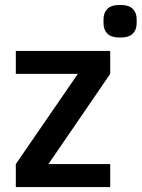

<svg xmlns="http://www.w3.org/2000/svg" viewBox="-20 -757 573 777"><path d="M176 -93H426V0H44V-93L295 -458H44V-551H426V-458ZM466 -605Q430 -605 414.5 -621Q399 -637 399 -662V-680Q399 -705 414.5 -721Q430 -737 466 -737Q502 -737 517.5 -721Q533 -705 533 -680V-662Q533 -637 517.5 -621Q502 -605 466 -605Z"/></svg>

Font: IBM-Poppins
Style: Poppins-Medium
Weight: 500
Designer: Mike Abbink, Paul van der Laan, Pieter van Rosmalen, Ben Mitchell, Mark Frömberg
Foundry: Bold Monday
Version: Version 1.1